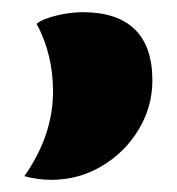

<svg xmlns="http://www.w3.org/2000/svg" viewBox="-20 -160 290 315"><path d="M230 -28Q230 15 207.5 52.5Q185 90 147 112.5Q109 135 65 135Q41 135 20 129Q67 62 67 -10Q67 -71 40 -121Q50 -129 72.5 -134.5Q95 -140 116 -140Q172 -140 201 -112Q230 -84 230 -28Z"/></svg>

Font: Sansita ExtraBold
Style: Regular
Weight: 800
Designer: Pablo Cosgaya
Foundry: Omnibus-Type
Version: Version 1.006